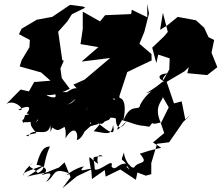

<svg xmlns="http://www.w3.org/2000/svg" viewBox="-20 -698 1178 1023"><path d="M725 121C779 182 715 158 695 194C682 203 646 165 640 115C617 182 631 123 670 208C631 159 627 209 674 182C613 151 600 223 574 189C589 136 516 216 485 205C483 133 455 139 528 134C491 111 496 176 507 177C455 150 446 97 465 209C477 185 379 235 427 189C383 193 300 257 352 227C253 187 279 243 225 271C293 192 192 244 204 232C265 204 178 173 174 183C199 91 218 86 246 82C206 171 228 205 181 224C155 187 114 199 159 166C119 201 98 224 111 243C101 224 89 226 220 181L126 243L153 236L227 221L295 194L324 167L356 246L312 305L390 241L466 205L470 256L538 208L543 243L621 205L704 260L712 221L757 238L786 230V171L817 68L881 60L956 -48L998 -89L967 -62L948 -158L907 -147L868 -262L963 -318L986 -340L978 -308L1084 -298L1138 -340L1107 -417L1121 -485L1091 -500L1068 -550L1024 -590L927 -608L870 -562L833 -539L848 -630L874 -528L856 -506L791 -444L813 -362L823 -407L884 -387L882 -328L858 -284C844 -256 840 -285 872 -307C805 -302 830 -269 863 -263C842 -271 852 -256 758 -201C824 -221 770 -222 726 -138C723 -101 676 -156 637 -55C665 -189 609 -187 588 -166C565 -181 617 -174 623 -131L616 -186L658 -314L735 -351L788 -376L787 -410L723 -465L749 -528L774 -626L764 -678L765 -606L682 -646L679 -623L540 -617L513 -584L421 -636V-544L409 -463L504 -447L415 -370L567 -389L431 -274L371 -247C413 -205 390 -207 386 -187C386 -188 386 -142 317 -138C351 -136 379 -165 410 -206C398 -187 415 -269 326 -199C378 -178 365 -226 272 -199C294 -166 234 -181 227 -194C233 -189 281 -188 352 -225L309 -282L302 -333L320 -375L312 -377L290 -529L339 -584L363 -622L434 -657L424 -663L353 -672L258 -608L176 -593L95 -545L81 -516L139 -485L137 -447L95 -377L85 -344L199 -312L249 -268L162 -261L134 -211L90 -221L14 -144C61 -175 128 -99 77 -113C122 -136 155 -137 122 -93C158 -88 100 -85 113 -82C93 -25 113 -38 113 -68C72 -43 126 -40 184 -58C108 5 193 -41 188 -99C179 -45 183 -38 140 -104C151 -27 127 -45 174 11C103 25 118 25 131 28C154 -27 237 43 248 -31C253 9 241 21 259 -19C289 5 293 -6 326 -23C306 -31 337 -37 329 39C372 -34 400 2 389 49C434 33 431 -32 475 -53C440 -38 471 -57 465 -37C416 -84 407 -48 386 -64C476 -80 405 -56 449 -130C405 -32 379 -80 328 -82C392 -25 334 -73 380 -47C401 25 404 -59 398 15C409 32 446 -14 463 -26C552 -50 493 -34 561 -60C600 -103 511 -118 582 -141C523 -131 583 -105 479 1C551 12 572 27 583 -31C595 30 568 11 496 -47C547 -13 527 -89 597 -67C599 6 635 -19 654 -52C574 32 611 -23 630 -58C685 -44 706 -29 752 -27C692 -50 786 -7 781 -31C819 -68 756 -24 836 -45C799 -130 842 -156 848 -180L879 -126L837 -41L855 11L795 61L839 89L775 105Z"/></svg>

Font: Hussar Lance
Style: Italic
Weight: 700
Foundry: Cannot Into Space Fonts, PlusOne Fonts
Version: Version 2.27